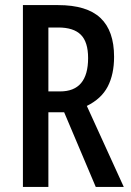

<svg xmlns="http://www.w3.org/2000/svg" viewBox="-20 -734 516 754"><path d="M208 -714Q321 -714 374.5 -663.5Q428 -613 428 -511Q428 -442 403 -394Q378 -346 321 -318L466 0H356L232 -293H170V0H70V-714ZM209 -626H170V-375H216Q326 -375 326 -506Q326 -569 297.5 -597.5Q269 -626 209 -626Z"/></svg>

Font: Noto Sans Georgian ExtraCondensed Medium
Style: Regular
Weight: 500
Width: 2
Designer: Monotype Design Team, Akaki Razmadze
Foundry: Google LLC
Version: Version 2.005; ttfautohint (v1.8.4.7-5d5b)